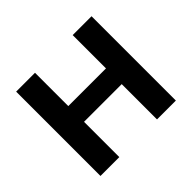

<svg xmlns="http://www.w3.org/2000/svg" viewBox="-139 -777 958 958"><g transform="rotate(-45 340.0 -297.5)"><path d="M74 0V-595H207V-360H473V-595H606V0H473V-249H207V0Z"/></g></svg>

Font: Encode Sans SC SemiBold
Style: Regular
Weight: 600
Version: Version 3.002